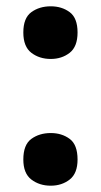

<svg xmlns="http://www.w3.org/2000/svg" viewBox="-20 -576 321 609"><path d="M54 -70Q54 -117 79.5 -135.5Q105 -154 141 -154Q176 -154 201 -135.5Q226 -117 226 -70Q226 -26 201 -6.5Q176 13 141 13Q105 13 79.5 -6.5Q54 -26 54 -70ZM54 -473Q54 -519 79.5 -537.5Q105 -556 141 -556Q176 -556 201 -537.5Q226 -519 226 -473Q226 -428 201 -408.5Q176 -389 141 -389Q105 -389 79.5 -408.5Q54 -428 54 -473Z"/></svg>

Font: Noto Sans Symbols
Style: Bold
Weight: 700
Version: Version 2.002